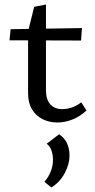

<svg xmlns="http://www.w3.org/2000/svg" viewBox="-20 -534 421 848"><path d="M233 7Q197 7 167.5 -8Q138 -23 121 -51.5Q104 -80 104 -122V-395L131 -504L183 -514V-136Q183 -94 202.5 -73Q222 -52 255 -52Q275 -52 296.5 -59Q318 -66 339 -82L362 -46Q333 -19 299.5 -6Q266 7 233 7ZM338 -355 22 -356 27 -405 342 -410ZM207 294 176 269Q194 249 204 223.5Q214 198 214 173Q214 149 207 130Q200 111 186 101L241 59Q266 76 276.5 100Q287 124 287 152Q287 192 265.5 231.5Q244 271 207 294Z"/></svg>

Font: Ysabeau Office Medium
Style: Regular
Weight: 500
Designer: Christian Thalmann (Catharsis Fonts)
Version: Version 2.001;gftools[0.9.30]; featfreeze: tnum,lnum,ss02